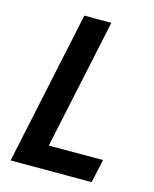

<svg xmlns="http://www.w3.org/2000/svg" viewBox="-106 -759 665 831"><g transform="rotate(15 226.5 -344.0)"><path d="M22 0 168 -688H289L165 -105H408L385 0Z"/></g></svg>

Font: Saira Semi Condensed Medium
Style: Italic
Weight: 500
Width: 4
Italic angle: -12°
Designer: Hector Gatti with collaboration of the Omnibus-Type team
Foundry: Omnibus-Type
Version: Version 1.001; ttfautohint (v1.8)